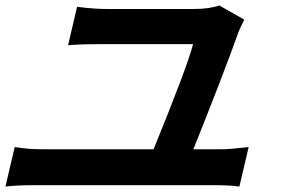

<svg xmlns="http://www.w3.org/2000/svg" viewBox="-25 -721 1045 705"><path d="M793 -173Q817 -173 888 -181L854 -36Q820 -41 762 -41H95Q39 -41 -5 -36L29 -181Q78 -173 126 -173H539Q664 -480 684 -559H339Q274 -559 225 -555L258 -696Q320 -688 368 -688H684Q745 -688 780 -701L872 -649Q858 -622 851 -604Q793 -442 685 -173Z"/></svg>

Font: KaiGen Gothic CN Bold
Style: Bold
Weight: 700
Designer: Ryoko NISHIZUKA  (kana & ideographs); Paul D. Hunt (Latin, Greek & Cyrillic); Wenlong ZHANG  (bopomofo); Sandoll Communi
Foundry: Adobe Systems Incorporated
Version: Version 1.002.20150501